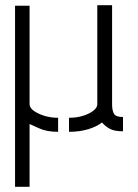

<svg xmlns="http://www.w3.org/2000/svg" viewBox="-20 -720 533 740"><path d="M38 0V-698H94V-318Q94 -305 109.5 -293.5Q125 -282 150 -274Q175 -266 204 -266V-212Q160 -212 132 -225Q104 -238 94 -242V0ZM246 -212V-266Q275 -266 299.5 -273.5Q324 -281 339.5 -293Q355 -305 355 -318V-700H412V-318Q412 -295 419 -282Q426 -269 454 -269V-214Q422 -214 404.5 -223Q387 -232 373 -248Q353 -232 320 -222Q287 -212 246 -212Z"/></svg>

Font: Stick No Bills ExtraLight Light
Style: Regular
Weight: 300
Version: Version 2.000